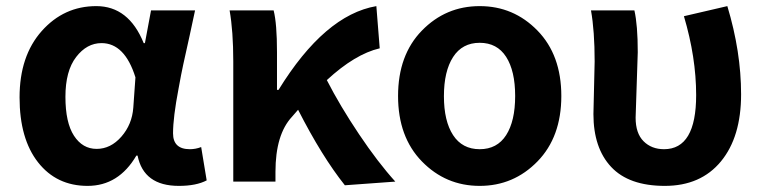

<svg xmlns="http://www.w3.org/2000/svg" viewBox="-20 -594 2496 628"><path d="M426 -85Q368 14 266.5 14Q165 14 104.5 -63Q44 -140 44 -275.5Q44 -411 116.5 -492.5Q189 -574 295 -574Q401 -574 450 -453H454L474 -560H618Q615 -544 600.5 -478.5Q586 -413 579.5 -383.5Q573 -354 564 -304Q546 -210 546 -158Q546 -106 601 -106Q620 -106 638 -113L656 -4Q622 14 565 14Q450 14 430 -85ZM416 -242 423 -341Q388 -453 312 -453Q264 -453 229 -407.5Q194 -362 194 -277.5Q194 -193 222 -150Q250 -107 296 -107Q342 -107 377 -147Q412 -187 416 -242Z M743 0V-393Q743 -492 731 -560H875Q886 -517 886 -423V-300H891Q1042 -545 1211 -574L1222 -436Q1141 -417 1049 -332Q1092 -248 1154 -155.5Q1216 -63 1273 0L1108 12Q1033 -82 955 -235Q949 -228 935 -212Q881 -154 881 -32V0Z M1738 -66Q1660 14 1549 14Q1438 14 1360 -66Q1282 -146 1282 -280Q1282 -414 1360 -494Q1438 -574 1549 -574Q1660 -574 1738 -494Q1816 -414 1816 -280Q1816 -146 1738 -66ZM1462 -152Q1492 -106 1549 -106Q1606 -106 1635.5 -152Q1665 -198 1665 -280Q1665 -362 1635.5 -408Q1606 -454 1549 -454Q1492 -454 1462 -407.5Q1432 -361 1432 -279.5Q1432 -198 1462 -152Z M2066 -423 2059 -209Q2059 -158 2085 -132Q2111 -106 2152 -106Q2257 -106 2257 -283Q2257 -406 2217 -541L2359 -574Q2404 -425 2404 -285.5Q2404 -146 2338 -66Q2272 14 2154.5 14Q2037 14 1979 -48Q1921 -110 1921 -221L1925 -393Q1925 -493 1913 -560H2055Q2066 -512 2066 -423Z"/></svg>

Font: Swei Fan Sans CJK TC
Style: Bold
Weight: 700
Version: Version 2.130